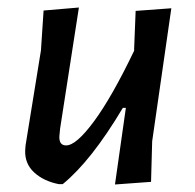

<svg xmlns="http://www.w3.org/2000/svg" viewBox="-20 -487 518 511"><path d="M190 -467 140 -145 138 -124Q137 -100 156 -100Q183 -100 230.5 -164.5Q278 -229 337 -352V-357L341 -458L436 -465L385 -111L382 -3L286 4L315 -200H307Q223 -59 147 3H136Q96 -5 71 -28Q46 -51 47 -86L48 -100L89 -353L96 -459Z"/></svg>

Font: Alegreya Sans Medium
Style: Italic
Weight: 500
Italic angle: -7°
Designer: Juan Pablo del Peral
Foundry: Huerta Tipografica
Version: Version 2.007